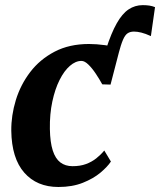

<svg xmlns="http://www.w3.org/2000/svg" viewBox="-20 -736 638 766"><path d="M421 -398.5 403.5 -541Q424 -604.5 445.8 -643Q467.5 -681.5 493 -698.5Q518.5 -715.5 549.5 -715.5Q563.5 -715.5 575.5 -713.8Q587.5 -712 598.5 -707.5L582 -592Q560 -602 543.8 -606Q527.5 -610 514.5 -610Q499.5 -610 489.2 -603.2Q479 -596.5 470.8 -577.5Q462.5 -558.5 452.5 -520.5ZM213 10Q127 10 76.8 -47.2Q26.5 -104.5 25 -214.5Q24.5 -275.5 43.2 -336.8Q62 -398 100.5 -448.5Q139 -499 197.8 -529.8Q256.5 -560.5 335 -560.5Q364.5 -560.5 399.2 -555.8Q434 -551 458 -541L421 -398.5L388 -399.5Q376.5 -420.5 362 -442.2Q347.5 -464 332.5 -478.5Q317.5 -493 305 -493Q281.5 -493 258.8 -473.2Q236 -453.5 217.8 -417.2Q199.5 -381 188.8 -331Q178 -281 179 -221Q180 -168 190.5 -135.5Q201 -103 220.8 -88Q240.5 -73 269.5 -73Q300 -73 323 -81.5Q346 -90 364 -104.2Q382 -118.5 396 -135.5L422.5 -91.5Q409 -71 380.8 -47.2Q352.5 -23.5 310.5 -6.8Q268.5 10 213 10Z"/></svg>

Font: Merriweather 36pt ExtraBold
Style: Italic
Weight: 800
Italic angle: -7.8°
Version: Version 2.101